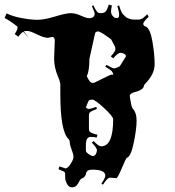

<svg xmlns="http://www.w3.org/2000/svg" viewBox="-27 -868 758 832"><path d="M429.2 -106.9Q429.2 -132.8 373 -132.8Q348.6 -132.8 346.2 -117.2Q343.3 -100.6 328.6 -95.2Q320.8 -91.8 316.2 -81.8Q311.5 -71.8 304.7 -64Q297.9 -56.2 284.4 -56.2Q271 -56.2 263.2 -71.3Q255.4 -86.4 255.4 -96.2V-111.8Q255.4 -121.6 250.2 -124.3Q245.1 -127 226.6 -134.8L230.5 -147Q254.9 -138.2 256.3 -138.2Q266.6 -138.2 279.1 -157.7Q291.5 -177.2 291.5 -188.2Q291.5 -199.2 283.4 -219.5Q275.4 -239.7 275.4 -250Q275.4 -260.3 270.5 -265.1Q234.4 -297.4 234.4 -460.9V-500Q234.4 -513.2 224.6 -535.2Q207.5 -575.7 207.5 -613.8L210.4 -694.8Q208.5 -708 199.7 -708L180.7 -704.1Q163.6 -704.1 133.3 -719Q103 -733.9 92.3 -733.9Q81.5 -733.9 75.7 -731.9L99.6 -703.1L73.7 -730Q64.9 -726.6 52.7 -709L36.6 -720.2Q49.3 -737.8 49.3 -752Q16.1 -778.8 -7.3 -790L1.5 -810.1Q28.8 -796.4 68.6 -789.3Q108.4 -782.2 136.2 -782.2Q164.1 -782.2 211.9 -796.6Q259.8 -811 279.8 -811Q299.8 -811 324 -800Q348.1 -789.1 359.9 -789.1Q371.6 -789.1 377.4 -794.7Q383.3 -800.3 383.3 -807.9Q383.3 -815.4 371.1 -841.8L377.4 -845.2Q388.2 -822.8 393.8 -816.9Q399.4 -811 406.2 -811H409.2Q422.9 -811 429.9 -817.4Q437 -823.7 444.3 -848.1L458 -844.2Q454.1 -828.1 454.1 -817.9Q454.1 -807.6 461.4 -798.8Q468.8 -790 475.3 -790Q481.9 -790 483.4 -790.5Q489.3 -792 489.3 -804.4Q489.3 -816.9 481.4 -841.8L489.3 -844.2Q498.5 -812.5 507.1 -804.9Q515.6 -797.4 518.6 -794.2Q521.5 -791 528.1 -788.8Q534.7 -786.6 537.1 -785.6Q542.5 -783.2 553.7 -783.2H574.2Q582 -783.2 592.3 -789.1L611.3 -806.2L617.2 -794.9Q596.2 -776.9 593.3 -764.2Q596.2 -754.4 605 -752.9Q624 -743.7 633.5 -688Q643.1 -632.3 643.1 -589.1Q643.1 -545.9 600.1 -502.9Q597.7 -500 595.7 -492.7Q593.8 -485.4 583.7 -479.2Q573.7 -473.1 563.5 -470.7Q535.2 -464.8 535.2 -451.2Q535.6 -448.2 538.1 -434.6Q542 -407.7 546.9 -398.9Q564.9 -380.9 564.9 -345.2Q564.9 -309.6 552.7 -249.8Q540.5 -189.9 522.9 -184.1Q519.5 -184.1 501.2 -140.1Q482.9 -96.2 477.1 -96.2L449.2 -98.1Q438.5 -98.1 419.4 -67.9L412.1 -71.8Q429.2 -96.7 429.2 -106.9ZM349.1 -538.1Q362.3 -508.8 373 -508.8H379.4Q380.9 -508.8 416.7 -526.9Q452.6 -544.9 457 -544.9Q461.4 -544.9 463.4 -543Q463.4 -552.2 457.3 -559.3Q451.2 -566.4 429.2 -579.1L434.1 -586.9Q460.9 -571.8 466.8 -571.8Q472.7 -571.8 482.4 -576.2L492.2 -581.1L519 -624Q519 -630.4 511.2 -634.8Q503.4 -639.2 494.1 -639.2Q484.9 -639.2 463.4 -615.2L453.1 -624Q473.1 -645.5 473.1 -654.5Q473.1 -663.6 468.3 -671.9L454.1 -698.2Q454.6 -697.3 445.3 -704.1Q415 -727.1 399.4 -731.9Q389.2 -731.9 385.3 -725.1L360.4 -612.8Q360.4 -560.5 349.1 -538.1ZM411.1 -233.9Q463.4 -233.9 463.4 -351.1Q463.4 -363.3 424.1 -399.7Q384.8 -436 374 -436H367.2Q358.4 -436 355 -426.8L345.2 -402.8L339.4 -410.2Q348.6 -396 357.4 -396Q366.2 -396 390.1 -404.8L393.1 -396Q370.1 -387.2 364.3 -382.3Q358.4 -377.4 358.4 -369.1V-312Q358.4 -304.2 359.9 -300.3Q363.3 -291.5 395 -284.2L392.1 -272Q377.4 -274.9 366.2 -274.9Q345.2 -274.9 345.2 -240.2V-214.8Q345.2 -208.5 357.2 -200.2Q369.1 -191.9 376.2 -191.9Q383.3 -191.9 388.2 -200.2Q393.1 -208.5 393.1 -217.5Q393.1 -226.6 371.1 -250L378.4 -256.8Q400.9 -233.9 411.1 -233.9Z"/></svg>

Font: Eater Caps
Style: Regular
Weight: 400
Version: Version 001.002